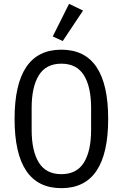

<svg xmlns="http://www.w3.org/2000/svg" viewBox="-20 -969 640 1001"><path d="M56 -349Q56 -710 300 -710Q544 -710 544 -349Q544 12 300 12Q56 12 56 -349ZM455 -292V-406Q455 -516 417.5 -576.5Q380 -637 300 -637Q220 -637 182.5 -576.5Q145 -516 145 -406V-292Q145 -182 182.5 -121.5Q220 -61 300 -61Q380 -61 417.5 -121.5Q455 -182 455 -292ZM307 -755 255 -779 340 -949 413 -914Z"/></svg>

Font: iA Writer Duo S
Style: Regular
Weight: 400
Designer: Mike Abbink, Paul van der Laan, Pieter van Rosmalen, Oliver Reichenstein
Foundry: Bold Monday and Information Architects Inc.
Version: Version 2.000